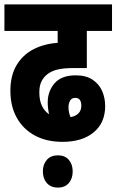

<svg xmlns="http://www.w3.org/2000/svg" viewBox="-20 -642 527 869"><path d="M263 0Q191 0 138 -28.5Q85 -57 56 -109Q27 -161 27 -231Q27 -300 55 -347Q83 -394 131.5 -419Q180 -444 241 -448V-502H0V-622H487V-502H373V-334H312Q270 -334 241.5 -327.5Q213 -321 193 -305Q177 -292 167.5 -273Q158 -254 158 -224Q158 -187 170 -162.5Q182 -138 202 -125Q196 -153 196 -179Q196 -229 227 -265Q258 -301 323 -301Q370 -301 399.5 -281Q429 -261 442.5 -229.5Q456 -198 456 -162Q456 -86 404 -43Q352 0 263 0ZM290 -157Q290 -134 299 -112Q320 -115 334 -128Q348 -141 348 -163Q348 -199 321 -199Q304 -199 297 -186Q290 -173 290 -157ZM174 134Q174 102 192 81.5Q210 61 242 61Q274 61 291.5 81.5Q309 102 309 134Q309 166 291.5 186.5Q274 207 242 207Q210 207 192 186.5Q174 166 174 134Z"/></svg>

Font: Noto Sans ExtraCondensed ExtraBold
Style: Regular
Weight: 800
Width: 2
Designer: Monotype Design Team
Foundry: Monotype Imaging Inc.
Version: Version 2.013; ttfautohint (v1.8.4.7-5d5b)